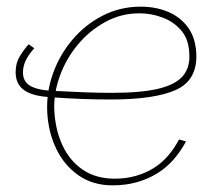

<svg xmlns="http://www.w3.org/2000/svg" viewBox="-20 -547 655 577"><path d="M66 -414 83 -402Q66 -383 57.5 -365.5Q49 -348 49 -329Q49 -302 71 -289Q93 -276 139 -274L157 -273L155 -254L135 -255Q81 -257 54 -275Q27 -293 27 -330Q27 -357 39 -377Q51 -397 66 -414ZM318 10Q259 10 216 -20Q173 -50 149 -100Q125 -150 122 -210Q119 -269 139 -325.5Q159 -382 197.5 -427.5Q236 -473 288.5 -500Q341 -527 403 -527Q448 -527 485 -511.5Q522 -496 545 -464.5Q568 -433 570 -385Q573 -306 509 -277Q445 -248 313 -248Q272 -248 228.5 -249.5Q185 -251 131 -255L139 -274Q195 -271 236.5 -269.5Q278 -268 316 -268Q405 -268 456.5 -280.5Q508 -293 529.5 -318.5Q551 -344 549 -383Q548 -428 525 -455Q502 -482 468 -494.5Q434 -507 399 -507Q344 -507 296.5 -481Q249 -455 214 -413Q179 -371 160.5 -320.5Q142 -270 143 -221Q145 -161 166.5 -113Q188 -65 228 -37.5Q268 -10 325 -10Q359 -10 388.5 -18.5Q418 -27 442 -42Q466 -57 485 -79Q504 -101 518 -128L539 -122Q523 -92 501.5 -67.5Q480 -43 452.5 -26Q425 -9 391.5 0.5Q358 10 318 10Z"/></svg>

Font: Raleway Thin
Style: Italic
Weight: 100
Italic angle: -12°
Designer: Matt McInerney, Pablo Impallari, Rodrigo Fuenzalida
Foundry: Matt McInerney, Pablo Impallari, Rodrigo Fuenzalida
Version: Version 4.026